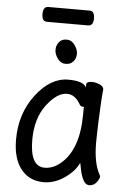

<svg xmlns="http://www.w3.org/2000/svg" viewBox="-58 -884 617 950"><g transform="rotate(5 250.0 -409.0)"><path d="M194.8 23.9Q124 23.9 82.5 -28.1Q41 -80.1 41 -174.8Q41 -304.2 113 -398.2Q185.1 -492.2 272.9 -492.2Q349.1 -492.2 362.8 -460.9V-475.1Q362.8 -491.2 391.1 -491.2Q408.2 -491.2 428.7 -482.7Q449.2 -474.1 449.2 -458Q443.8 -411.1 439.9 -306.2Q437 -225.1 437 -192.9Q437 -92.8 467.8 -37.1L471.2 -29.8Q471.2 -17.1 457 1Q442.9 19 421.9 19Q401.9 19 390.4 -4.4Q378.9 -27.8 373.5 -57.4Q368.2 -86.9 367.2 -86.9Q348.1 -44.9 298.6 -10.5Q249 23.9 194.8 23.9ZM193.8 -47.9Q233.9 -47.9 270 -77.1Q360.8 -149.9 360.8 -330.1V-358.9Q362.8 -360.8 362.8 -361.8Q362.8 -365.2 354.5 -365.2Q346.2 -365.2 340.8 -373Q314 -421.9 272.9 -421.9Q223.1 -421.9 172.1 -354Q121.1 -286.1 121.1 -180.2Q121.1 -47.9 193.8 -47.9ZM252.9 -568.8Q228 -568.8 212.4 -590.8Q196.8 -612.8 196.8 -633.8Q196.8 -655.8 210 -672.4Q223.1 -689 248 -689Q272 -689 288.1 -666.5Q304.2 -644 304.2 -623Q304.2 -601.1 290.5 -585Q276.9 -568.8 252.9 -568.8ZM142.1 -768.1Q117.2 -768.1 117.2 -804.9Q117.2 -841.8 143.1 -841.8H348.1Q373 -841.8 373 -804.9Q373 -768.1 347.2 -768.1Z"/></g></svg>

Font: LXGW WenKai Mono GB Screen
Style: Regular
Weight: 400
Monospace: yes
Designer: LXGW / Fontworks Inc.
Foundry: LXGW / Fontworks Inc.
Version: Version 1.510;January 18,2025